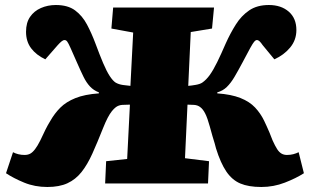

<svg xmlns="http://www.w3.org/2000/svg" viewBox="-20 -733 1244 767"><path d="M499 -315Q483 -315 468.5 -314Q454 -313 443 -305Q435 -299 427 -289Q419 -279 410.5 -263Q402 -247 392 -222Q369 -164 349 -119.5Q329 -75 305.5 -45.5Q282 -16 249.5 -1Q217 14 169 14Q119 14 76.5 -3.5Q34 -21 4 -41L32 -125Q41 -120 53 -117Q65 -114 78 -114Q91 -114 100.5 -119Q110 -124 120 -137Q130 -150 141 -172Q153 -198 162 -216Q171 -234 181 -250Q198 -280 221 -303Q244 -326 281 -341Q318 -356 375 -360V-364Q354 -372 339.5 -387.5Q325 -403 313.5 -426.5Q302 -450 288 -482Q270 -523 261.5 -542Q253 -561 248.5 -567Q244 -573 238 -573Q232 -573 225 -567Q218 -561 210 -552L161 -496Q125 -513 104.5 -540Q84 -567 84 -606Q84 -642 100 -665.5Q116 -689 143.5 -701Q171 -713 203 -713Q251 -713 280 -691.5Q309 -670 327.5 -635Q346 -600 361 -560Q378 -514 392 -481Q406 -448 418.5 -429Q431 -410 442 -403Q454 -396 471 -393.5Q488 -391 501 -390L512 -603L425 -619L432 -703H835L827 -619L742 -605L732 -390Q745 -391 762 -394Q779 -397 788 -403Q804 -414 818 -433.5Q832 -453 847.5 -484.5Q863 -516 882 -560Q900 -600 922 -635Q944 -670 975.5 -691.5Q1007 -713 1054 -713Q1103 -713 1133.5 -686.5Q1164 -660 1164 -613Q1164 -573 1139 -543Q1114 -513 1076 -496L1029 -553Q1023 -562 1017.5 -567.5Q1012 -573 1006 -573Q1001 -573 995.5 -566.5Q990 -560 979.5 -541Q969 -522 948 -482Q931 -450 916.5 -425.5Q902 -401 886 -385.5Q870 -370 848 -364V-360Q904 -356 940.5 -341.5Q977 -327 999 -303.5Q1021 -280 1035 -251Q1040 -240 1045.5 -228.5Q1051 -217 1056.5 -203.5Q1062 -190 1069 -172Q1079 -150 1087 -137.5Q1095 -125 1104.5 -119.5Q1114 -114 1126 -114Q1140 -114 1151.5 -117Q1163 -120 1173 -125L1194 -41Q1163 -21 1118 -3.5Q1073 14 1024 14Q973 14 940 0Q907 -14 884 -48Q861 -82 843 -140Q841 -149 837.5 -160.5Q834 -172 829 -188.5Q824 -205 818 -228Q809 -261 800 -279Q791 -297 780 -305Q770 -313 755 -314Q740 -315 729 -315L719 -101L815 -89L811 0H400L404 -89L488 -98Z"/></svg>

Font: Literata 18pt Black
Style: Italic
Weight: 900
Italic angle: -2°
Designer: Latin by Veronika Burian and Jose Scaglione. Greek by Irene Vlachou. Cyrillic by Vera Evstafieva
Foundry: TypeTogether
Version: Version 3.103;gftools[0.9.29]